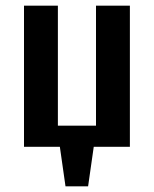

<svg xmlns="http://www.w3.org/2000/svg" viewBox="-20 -520 545 680"><path d="M212 140 192 0H65V-500H185V-75H320V-500H440V0H312L292 140Z"/></svg>

Font: Cuprum
Style: Bold
Weight: 700
Designer: Jovanny Lemonad
Foundry: Jovanny Lemonad
Version: Version 2.000